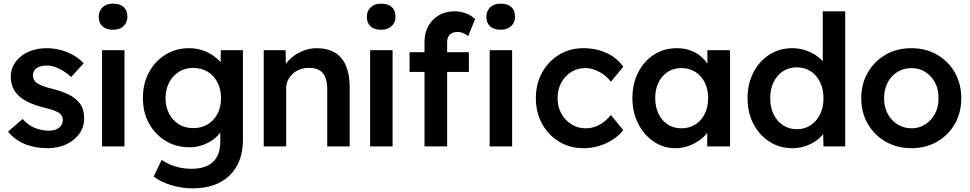

<svg xmlns="http://www.w3.org/2000/svg" viewBox="-20 -802 5317 1052"><path d="M24 -81 104 -150Q134 -116 171 -101Q208 -86 249 -86Q266 -86 279.5 -90Q293 -94 303 -102Q313 -110 318.5 -120.5Q324 -131 324 -144Q324 -168 306 -182Q296 -189 274.5 -197Q253 -205 219 -213Q165 -227 129 -245.5Q93 -264 73 -287Q56 -306 47.5 -330Q39 -354 39 -382Q39 -417 54.5 -445.5Q70 -474 97 -495Q124 -516 160 -527Q196 -538 235 -538Q275 -538 312.5 -528Q350 -518 382.5 -499.5Q415 -481 438 -455L370 -380Q351 -398 328.5 -412Q306 -426 283 -434.5Q260 -443 240 -443Q221 -443 206 -439.5Q191 -436 181 -429Q171 -422 165.5 -411.5Q160 -401 160 -387Q161 -375 166.5 -364.5Q172 -354 182 -347Q193 -340 215 -331Q237 -322 272 -314Q321 -301 354 -285Q387 -269 406 -248Q425 -230 433 -206Q441 -182 441 -153Q441 -106 414.5 -69Q388 -32 342.5 -11Q297 10 240 10Q170 10 114.5 -13.5Q59 -37 24 -81Z M539 0V-527H662V0ZM521 -710Q521 -742 542 -762Q563 -782 599 -782Q637 -782 657.5 -763.5Q678 -745 678 -710Q678 -679 657 -659Q636 -639 599 -639Q562 -639 541.5 -657.5Q521 -676 521 -710Z M822 165 866 74Q887 89 913 100Q939 111 968.5 117Q998 123 1027 123Q1080 123 1115.5 106.5Q1151 90 1169 56.5Q1187 23 1187 -27V-124L1205 -117Q1199 -86 1172 -58Q1145 -30 1104 -12.5Q1063 5 1020 5Q945 5 887.5 -30Q830 -65 796.5 -125.5Q763 -186 763 -265Q763 -344 796 -405.5Q829 -467 886.5 -502.5Q944 -538 1016 -538Q1046 -538 1074 -531Q1102 -524 1125.5 -511Q1149 -498 1168 -482Q1187 -466 1199 -448Q1211 -430 1214 -413L1188 -405L1190 -527H1311V-36Q1311 28 1292 77Q1273 126 1237 160.5Q1201 195 1150 212.5Q1099 230 1034 230Q975 230 916.5 212Q858 194 822 165ZM1191 -264Q1191 -313 1171.5 -350.5Q1152 -388 1118 -409Q1084 -430 1039 -430Q994 -430 960 -408.5Q926 -387 906.5 -349.5Q887 -312 887 -264Q887 -217 906.5 -179.5Q926 -142 960 -121Q994 -100 1039 -100Q1084 -100 1118.5 -121Q1153 -142 1172 -179Q1191 -216 1191 -264Z M1425 -527H1545L1547 -419L1524 -407Q1534 -443 1563 -472.5Q1592 -502 1632 -520Q1672 -538 1714 -538Q1774 -538 1814.5 -514Q1855 -490 1875.5 -442Q1896 -394 1896 -322V0H1773V-313Q1773 -353 1762 -379.5Q1751 -406 1728 -418.5Q1705 -431 1672 -430Q1645 -430 1622.5 -421.5Q1600 -413 1583.5 -397.5Q1567 -382 1557.5 -362Q1548 -342 1548 -318V0H1487Q1469 0 1453.5 0Q1438 0 1425 0Z M2008 0V-527H2131V0ZM1990 -710Q1990 -742 2011 -762Q2032 -782 2068 -782Q2106 -782 2126.5 -763.5Q2147 -745 2147 -710Q2147 -679 2126 -659Q2105 -639 2068 -639Q2031 -639 2010.5 -657.5Q1990 -676 1990 -710Z M2306 -574Q2306 -622 2327 -659.5Q2348 -697 2385 -718.5Q2422 -740 2471 -740Q2505 -740 2534 -728.5Q2563 -717 2583 -697L2545 -604Q2532 -615 2517.5 -621Q2503 -627 2490 -627Q2470 -627 2456.5 -620.5Q2443 -614 2436.5 -601Q2430 -588 2430 -570V0H2368Q2350 0 2334.5 0Q2319 0 2306 0ZM2224 -408V-516H2549V-408ZM2663 0V-527H2786V0ZM2645 -710Q2645 -742 2666 -762Q2687 -782 2723 -782Q2761 -782 2781.5 -763.5Q2802 -745 2802 -710Q2802 -679 2781 -659Q2760 -639 2723 -639Q2686 -639 2665.5 -657.5Q2645 -676 2645 -710Z M2916 -264Q2916 -342 2950 -404Q2984 -466 3043 -502Q3102 -538 3176 -538Q3247 -538 3305 -511Q3363 -484 3395 -436L3327 -354Q3312 -375 3289 -392Q3266 -409 3240 -419Q3214 -429 3188 -429Q3144 -429 3109.5 -407.5Q3075 -386 3055 -348.5Q3035 -311 3035 -264Q3035 -217 3055.5 -180Q3076 -143 3111 -121Q3146 -99 3189 -99Q3215 -99 3239.5 -107.5Q3264 -116 3286 -132Q3308 -148 3327 -172L3395 -89Q3361 -45 3301.5 -17.5Q3242 10 3176 10Q3102 10 3043 -26Q2984 -62 2950 -124Q2916 -186 2916 -264Z M3445 -265Q3445 -344 3477 -406Q3509 -468 3564 -503Q3619 -538 3688 -538Q3728 -538 3761 -526.5Q3794 -515 3819 -494Q3844 -473 3860.5 -446Q3877 -419 3883 -388L3856 -395V-527H3980V0H3855V-126L3884 -131Q3877 -104 3858.5 -78.5Q3840 -53 3812.5 -33.5Q3785 -14 3751.5 -2Q3718 10 3680 10Q3615 10 3562 -26Q3509 -62 3477 -124Q3445 -186 3445 -265ZM3860 -265Q3860 -313 3841.5 -350Q3823 -387 3790 -408Q3757 -429 3714 -429Q3671 -429 3638.5 -408Q3606 -387 3588 -350Q3570 -313 3570 -265Q3570 -216 3588 -178.5Q3606 -141 3638.5 -120Q3671 -99 3714 -99Q3757 -99 3790 -120Q3823 -141 3841.5 -178.5Q3860 -216 3860 -265Z M4076 -264Q4076 -343 4108 -405Q4140 -467 4195.5 -502.5Q4251 -538 4321 -538Q4359 -538 4394.5 -526Q4430 -514 4458 -493.5Q4486 -473 4502.5 -448Q4519 -423 4521 -396L4488 -392V-740H4611V0H4492L4489 -124L4513 -122Q4512 -97 4495.5 -74Q4479 -51 4453 -32Q4427 -13 4392.5 -1.5Q4358 10 4322 10Q4252 10 4196.5 -25.5Q4141 -61 4108.5 -122.5Q4076 -184 4076 -264ZM4492 -264Q4492 -313 4473.5 -351.5Q4455 -390 4422 -411.5Q4389 -433 4346 -433Q4303 -433 4270 -411.5Q4237 -390 4218.5 -351.5Q4200 -313 4200 -264Q4200 -214 4218.5 -176Q4237 -138 4270 -116Q4303 -94 4346 -94Q4389 -94 4422 -116Q4455 -138 4473.5 -176Q4492 -214 4492 -264Z M4699 -264Q4699 -343 4735 -405Q4771 -467 4833 -502.5Q4895 -538 4974 -538Q5052 -538 5114 -502.5Q5176 -467 5211.5 -405Q5247 -343 5247 -264Q5247 -185 5211.5 -123Q5176 -61 5114 -25.5Q5052 10 4974 10Q4895 10 4833 -25.5Q4771 -61 4735 -123Q4699 -185 4699 -264ZM5122 -264Q5123 -312 5103.5 -349Q5084 -386 5050.5 -407.5Q5017 -429 4974 -429Q4931 -429 4896.5 -407.5Q4862 -386 4843 -348.5Q4824 -311 4824 -264Q4824 -217 4843 -180Q4862 -143 4896.5 -121Q4931 -99 4974 -99Q5017 -99 5050.5 -121Q5084 -143 5103.5 -180Q5123 -217 5122 -264Z"/></svg>

Font: Our Lexend Medium
Style: Regular
Weight: 500
Designer: Bonnie Shaver-Troup, Thomas Jockin
Foundry: Lexend
Version: Version 1.007